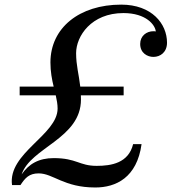

<svg xmlns="http://www.w3.org/2000/svg" viewBox="-20 -780 742 830"><path d="M198 -510C198 -470.5 204.5 -436 212 -405.5H65V-368H221C225.5 -348 229 -329 229 -311C229 -196.5 13 -118.5 32 20H68.5C88.5 -10.5 106 -30.5 147 -30.5C210 -30.5 255.5 30.5 392 30.5C481 30.5 572 -12 592 -157H555.5C535.5 -75 461 -63 398 -63C322 -63 312 -96.5 212 -96.5C148 -96.5 104.5 -71.5 73.5 -26C112 -142.5 330 -180.5 330 -350C330 -356 330 -362 329.5 -368H514.5V-405.5H327C321 -458.5 309 -497.5 309 -550C309 -624 375 -723.5 513.5 -723.5C612.5 -723.5 651 -671.5 653.5 -644C650 -645 646 -645 643 -645C613.5 -645 586 -625 586 -590C586 -550 618 -534 643 -534C673.5 -534 702 -554.5 702 -595.5C702 -677.5 636 -760 504 -760C323.5 -760 198 -660 198 -510Z"/></svg>

Font: Bodoni* 06pt
Style: Italic
Weight: 400
Italic angle: -13°
Version: Version 2.3